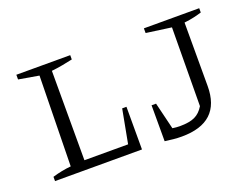

<svg xmlns="http://www.w3.org/2000/svg" viewBox="-86 -699 1157 884"><g transform="rotate(-20 492.5 -257.0)"><path d="M458 -209H479V0H53V-21Q76 -28 99 -32.5Q122 -37 144 -39L152 -481L53 -498V-521H317V-500Q295 -495 268 -490Q241 -485 213 -482V-44H427ZM590 0V-176H612L644 -44Q664 -41 680 -41Q727 -41 753.5 -53.5Q780 -66 798 -96L801 -481L678 -498V-521H949V-500Q933 -495 911.5 -490Q890 -485 863 -482V-171Q863 7 672 7Q652 7 631.5 5Q611 3 590 0Z"/></g></svg>

Font: Piazzolla SC Light
Style: Regular
Weight: 300
Designer: Juan Pablo del Peral
Foundry: Huerta Tipografica
Version: Version 1.330